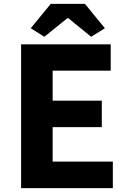

<svg xmlns="http://www.w3.org/2000/svg" viewBox="-20 -972 663 992"><path d="M89 0V-743H552V-607H252V-452H506V-315H252V-137H563V0ZM209 -782 139 -826 242 -952H419L522 -826L451 -782L333 -878H328Z"/></svg>

Font: Noto Sans KR ExtraBold
Style: Regular
Weight: 800
Designer: Ryoko NISHIZUKA  (kana, bopomofo & ideographs); Paul D. Hunt (Latin, Greek & Cyrillic); Sandoll Communications , Soo-you
Foundry: Adobe
Version: Version 2.004-H2;hotconv 1.0.118;makeotfexe 2.5.65603